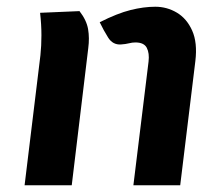

<svg xmlns="http://www.w3.org/2000/svg" viewBox="-20 -550 618 570"><path d="M376 0 421 -367Q424 -392 415.8 -408Q407.5 -424 382 -424Q372.5 -424 363 -421.5Q353.5 -419 339 -418Q315 -416.5 301.2 -438.2Q287.5 -460 276 -484Q328.5 -510.5 367.5 -520.2Q406.5 -530 441 -530Q475.5 -530 505 -512.5Q534.5 -495 550.5 -459.2Q566.5 -423.5 560 -369L515 0ZM53 0 100 -386Q103 -414 103 -445.5Q103 -477 99 -512L216 -517Q237 -490 241.5 -463.5Q246 -437 242 -407L193 0Z"/></svg>

Font: Expletus Sans
Style: Bold Italic
Weight: 700
Italic angle: -7°
Version: Version 7.500